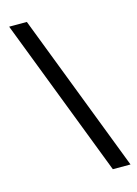

<svg xmlns="http://www.w3.org/2000/svg" viewBox="-117 -775 645 901"><g transform="rotate(-15 205.0 -325.0)"><path d="M19.5 -710.9 316.4 61H402.3L105.5 -710.9Z"/></g></svg>

Font: Vazir
Style: Regular
Weight: 400
Designer: Saber Rastikerdar
Foundry: Saber Rastikerdar
Version: Version 27.002;January 24, 2021;FontCreator 13.0.0.2683 64-b